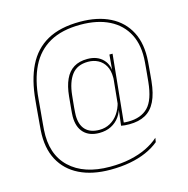

<svg xmlns="http://www.w3.org/2000/svg" viewBox="-119 -774 1036 1060"><g transform="rotate(-15 399.5 -243.5)"><path d="M376.5 -39Q319.5 -39 288.2 -71.8Q257 -104.5 257 -164Q257 -172 257.8 -182.8Q258.5 -193.5 259.8 -207.2Q261 -221 262.8 -238.5Q264.5 -256 266.5 -277.5Q272 -334.5 289.8 -373.2Q307.5 -412 339 -431.5Q370.5 -451 417 -451Q474.5 -451 507 -416.2Q539.5 -381.5 535 -320.5H540.5L529 -304Q529 -307 529 -310Q529 -313 529 -316Q529 -355.5 514 -382Q499 -408.5 473.5 -421.8Q448 -435 416.5 -435Q354.5 -435 323.2 -394Q292 -353 284.5 -279Q282.5 -257.5 280.5 -239.8Q278.5 -222 277.5 -208.5Q276.5 -195 275.8 -184.5Q275 -174 275 -166.5Q275 -112.5 302.2 -84Q329.5 -55.5 381.5 -55.5Q415.5 -55.5 443 -70.8Q470.5 -86 489.5 -113.5Q508.5 -141 517.5 -177.5L523.5 -156H518.5Q511.5 -121.5 492.8 -95.2Q474 -69 444.8 -54Q415.5 -39 376.5 -39ZM502 -46.5 514.5 -150.5 514 -156.5 531.5 -332.5 532.5 -340.5 541.5 -443H559.5L519.5 -47ZM512 -62Q519.5 -60 527 -59.2Q534.5 -58.5 547 -58.5Q619.5 -58.5 659.8 -99.2Q700 -140 710 -242Q712.5 -266.5 714.5 -288.5Q716.5 -310.5 718 -327.2Q719.5 -344 720 -351.5Q728 -445.5 694.5 -510.5Q661 -575.5 593.2 -609.5Q525.5 -643.5 429.5 -643.5Q323 -643.5 253 -604.2Q183 -565 145.8 -489.8Q108.5 -414.5 100 -306Q98.5 -289.5 97 -271.5Q95.5 -253.5 93.8 -235.5Q92 -217.5 90.5 -199.8Q89 -182 87.5 -165.8Q86 -149.5 85 -135Q75.5 3.5 156.2 80Q237 156.5 385.5 156.5Q449.5 156.5 502 145.2Q554.5 134 596 113.8Q637.5 93.5 667.5 66.5L663.5 90.5Q632 116.5 590.2 135Q548.5 153.5 496.8 163.2Q445 173 383.5 173Q280.5 173 207.2 137Q134 101 97.2 32Q60.5 -37 67 -136Q68 -150.5 69.5 -167.2Q71 -184 72.5 -201.8Q74 -219.5 75.5 -237.2Q77 -255 78.5 -271.8Q80 -288.5 81.5 -303.5Q91.5 -418.5 130.5 -498Q169.5 -577.5 243.2 -618.8Q317 -660 431 -660Q531 -660 602.2 -624.2Q673.5 -588.5 709.2 -519.5Q745 -450.5 737.5 -351Q737 -342.5 735.5 -326Q734 -309.5 732.2 -287.8Q730.5 -266 728 -242Q721 -171 699.2 -127Q677.5 -83 640.2 -62.8Q603 -42.5 548.5 -42.5Q532 -42.5 523 -43.5Q514 -44.5 502 -46.5Z"/></g></svg>

Font: Anek Latin Medium Thin
Style: Regular
Weight: 250
Version: Version 1.003